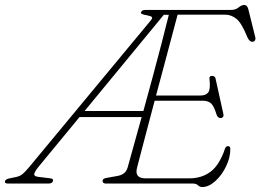

<svg xmlns="http://www.w3.org/2000/svg" viewBox="-73 -740 1050 774"><path d="M705 0H354.5Q340.5 0 340.5 -11Q340.5 -20.5 357.5 -23L396.5 -30Q413.5 -32.5 424.8 -40Q436 -47.5 441.5 -64.5Q447 -85 462.5 -140.2Q478 -195.5 498 -268H247.5L83 -68.5Q66 -47.5 65 -38.2Q64 -29 81.5 -27L126.5 -21.5Q144 -20.5 140.5 -10Q137.5 0 122 0H-40Q-55.5 0 -53 -10Q-50 -18.5 -32 -21.5L-8 -26.5Q7 -29.5 17.8 -38.2Q28.5 -47 45.5 -67.5L533 -655.5Q543.5 -667.5 539 -671.5Q534.5 -675.5 519 -678.5Q492.5 -682.5 495.5 -690Q498 -700 513.5 -700H859Q876.5 -700 888.8 -710Q901 -720 912 -720Q923.5 -720 928 -703L955.5 -592.5Q958.5 -582 954.5 -576.8Q950.5 -571.5 944.5 -571.5Q932.5 -571.5 924 -590.5Q901.5 -646.5 880.5 -663.8Q859.5 -681 834 -681H643Q633 -643 618.8 -590Q604.5 -537 588.5 -476.2Q572.5 -415.5 556 -355H735.5Q758 -355 767 -368.2Q776 -381.5 771.5 -421.5Q770 -434 781.5 -434Q794 -434 796 -423L827 -282.5Q829.5 -273 825.8 -268.5Q822 -264 817.5 -264Q805 -263.5 800 -278Q789.5 -313 777.5 -323.5Q765.5 -334 744 -334H550.5Q534 -271.5 519.2 -215.8Q504.5 -160 494 -120Q483.5 -80 479.5 -64Q468 -21 514 -21H689.5Q741 -21 776.8 -48.5Q812.5 -76 834.5 -142Q838 -151 846 -151Q855.5 -151 855.5 -139.5Q855.5 -104.5 838.2 -69Q821 -33.5 794.8 -9.8Q768.5 14 742 14Q732.5 14 725.2 7Q718 0 705 0ZM587.5 -680.5 268 -292.5H505Q523.5 -359.5 542.8 -431Q562 -502.5 579 -567.8Q596 -633 607.5 -680Z"/></svg>

Font: Fraunces 9pt S050 Thin
Style: Italic
Weight: 100
Italic angle: -16°
Version: Version 1.000; ttfautohint (v1.8.3)